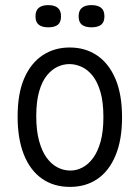

<svg xmlns="http://www.w3.org/2000/svg" viewBox="-20 -720 547 752"><path d="M254 12Q190 12 144 -20.5Q98 -53 73.5 -114.5Q49 -176 49 -263Q49 -354 75 -413.5Q101 -473 147 -503.5Q193 -534 253 -534Q314 -534 360 -503Q406 -472 432 -411.5Q458 -351 458 -260Q458 -172 432.5 -111Q407 -50 361.5 -19Q316 12 254 12ZM256 -52Q280 -52 303 -64Q326 -76 344.5 -101Q363 -126 374 -165.5Q385 -205 385 -261Q385 -320 373.5 -359.5Q362 -399 343 -423Q324 -447 300 -458Q276 -469 252 -469Q228 -469 205.5 -458.5Q183 -448 164 -425Q145 -402 133.5 -362.5Q122 -323 122 -265Q122 -209 133 -168.5Q144 -128 162.5 -102.5Q181 -77 205 -64.5Q229 -52 256 -52ZM338 -613Q314 -613 301 -623Q288 -633 288 -656Q288 -679 301 -689.5Q314 -700 338 -700Q363 -700 376 -689.5Q389 -679 389 -656Q389 -633 376 -623Q363 -613 338 -613ZM169 -613Q145 -613 132 -623Q119 -633 119 -656Q119 -679 132 -689.5Q145 -700 169 -700Q193 -700 206 -689.5Q219 -679 219 -656Q219 -633 206.5 -623Q194 -613 169 -613Z"/></svg>

Font: Bricolage Grotesque SemiCondensed Light
Style: Regular
Weight: 300
Width: 4
Designer: Mathieu Triay
Foundry: Atelier Triay
Version: Version 1.000;gftools[0.9.30]